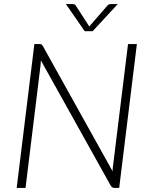

<svg xmlns="http://www.w3.org/2000/svg" viewBox="-20 -924 742 944"><path d="M173.5 -707.5Q180.5 -707.5 183.5 -705.8Q186.5 -704 190.5 -698L533.5 -82Q534 -89 534.2 -95.2Q534.5 -101.5 535.5 -107L609.5 -707.5H653L566 0H543Q536.5 0 532.5 -2.8Q528.5 -5.5 524.5 -11L181 -627L179.5 -604.5L105.5 0H62L149 -707.5ZM304 -904H336.5Q340 -904 344.8 -903Q349.5 -902 352.5 -896.5L416 -798.5L419 -793Q420 -794.5 421 -795.8Q422 -797 423 -798.5L508 -896.5Q513 -902 517.8 -903Q522.5 -904 526.5 -904H559L435.5 -770.5H396.5Z"/></svg>

Font: Lato Light
Style: Italic
Weight: 300
Italic angle: -7°
Designer: Lukasz Dziedzic
Foundry: tyPoland Lukasz Dziedzic
Version: Version 2.007; 2014-02-27